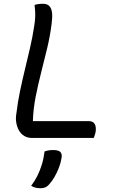

<svg xmlns="http://www.w3.org/2000/svg" viewBox="-20 -730 640 1016"><path d="M149 0Q126 0 108.5 -10.5Q91 -21 80.5 -39.5Q70 -58 66 -81.5Q62 -105 67 -132Q74 -191 86 -248Q98 -305 111.5 -361Q125 -417 138.5 -474.5Q152 -532 161 -592Q165 -617 166 -635.5Q167 -654 166 -670.5Q165 -687 163 -704Q173 -707 184 -708.5Q195 -710 208 -710Q230 -710 241.5 -697.5Q253 -685 255.5 -661.5Q258 -638 253 -603Q245 -539 229.5 -474.5Q214 -410 197.5 -345.5Q181 -281 168.5 -217Q156 -153 154 -89H450Q461 -89 468.5 -85.5Q476 -82 480.5 -75Q485 -68 486.5 -57.5Q488 -47 486 -32Q485 -27 483.5 -21.5Q482 -16 480 -10.5Q478 -5 476 0ZM216 71Q224 69 231 67Q238 65 245.5 64.5Q253 64 262 64Q288 64 298.5 73.5Q309 83 306 104Q302 131 291.5 158Q281 185 267.5 208Q254 231 238 248Q229 258 218.5 262Q208 266 195 266Q180 266 167.5 263Q155 260 145 253Q164 228 177.5 201Q191 174 201 142Q211 110 216 71Z"/></svg>

Font: Rec Mono Duotone
Style: Italic
Weight: 400
Italic angle: -10°
Monospace: yes
Version: Version 1.085; ttfautohint (v1.8.4.7-5d5b)